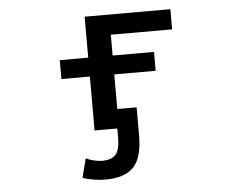

<svg xmlns="http://www.w3.org/2000/svg" viewBox="-53 -586 1105 880"><g transform="rotate(-5 500.0 -146.0)"><path d="M236.3 -247.1V-334H367.2V-522.5H761.7V-429.7H479.5V-334H669.9V-247.1H479.5V-87.9H568.4V42Q568.4 142.6 527.8 186Q487.3 229.5 397.5 229.5Q345.7 229.5 293 212.9L315.4 125Q353.5 141.6 387.7 142.6Q434.6 142.6 453.1 120.1Q471.7 97.7 471.7 42V1H435.5H367.2V-247.1Z"/></g></svg>

Font: GenEi Gothic M SemiBold
Style: Regular
Weight: 500
Designer: o_tamon (Modified); [Source Han Sans]
Ryoko NISHIZUKA  (kana & ideographs); Paul D. Hunt (Latin, Greek & Cyrillic); Wenl
Version: Version 1.1a;Original Version 1.004